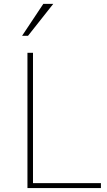

<svg xmlns="http://www.w3.org/2000/svg" viewBox="-20 -960 546 980"><path d="M120.1 0V-690.4H148.4V-25.4H495.1V0ZM92.8 -777.3 201.2 -940.4H252L123 -777.3Z"/></svg>

Font: Gothic A1 Thin
Style: Regular
Weight: 250
Designer: HanYang I&C Co.,Ltd.
Foundry: HanYang I&C Co.,Ltd.
Version: Version 2.50